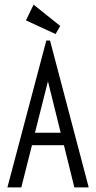

<svg xmlns="http://www.w3.org/2000/svg" viewBox="-20 -809 415 829"><path d="M220 -662 240 -697 125 -789 92 -721ZM301 0H363L196 -634H180L12 0H72L118 -182H256ZM187 -458 242 -236H131Z"/></svg>

Font: Inconsolata Condensed
Style: Regular
Weight: 400
Width: 3
Monospace: yes
Designer: Raph Levien, Cyreal, Brenton Simpson
Foundry: Raph Levien, Cyreal, Google
Version: Version 3.100